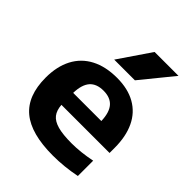

<svg xmlns="http://www.w3.org/2000/svg" viewBox="-225 -940 1082 1082"><g transform="rotate(45 316.0 -399.0)"><path d="M597 -226H213.5Q216.5 -184.5 235.5 -160.2Q254.5 -136 295.8 -124.5Q337 -113 407.5 -113Q478.5 -113 562.5 -130V-8Q471.5 10.5 381 10.5Q207.5 10.5 124.8 -58.2Q42 -127 42 -272Q42 -360.5 75.2 -424.2Q108.5 -488 172.8 -521.8Q237 -555.5 328 -555.5Q415 -555.5 475.2 -521.2Q535.5 -487 566.2 -422.2Q597 -357.5 597 -266.5ZM212.5 -320.5H437Q435 -387 407.2 -418.8Q379.5 -450.5 325 -450.5Q270 -450.5 242.2 -419Q214.5 -387.5 212.5 -320.5ZM243.5 -616.5 374 -808H564.5L408.5 -616.5Z"/></g></svg>

Font: Encode Sans Expanded
Style: Bold
Weight: 700
Width: 7
Designer: Multiple Designers
Foundry: Impallari Type
Version: Version 2.000